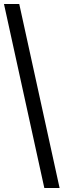

<svg xmlns="http://www.w3.org/2000/svg" viewBox="-20 -828 320 968"><path d="M203.5 120 0 -808H77L280.5 120Z"/></svg>

Font: Encode Sans SemiCondensed SemiCondensed
Style: Regular
Weight: 400
Width: 4
Designer: Multiple Designers
Foundry: Impallari Type
Version: Version 3.000; ttfautohint (v1.8.3) -l 8 -r 50 -G 200 -x 14 